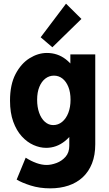

<svg xmlns="http://www.w3.org/2000/svg" viewBox="-20 -825 602 1058"><path d="M256.3 212.9Q198.2 212.9 148.9 197.3Q99.6 181.6 71.8 164.6L121.6 43.9Q151.4 63 180.9 73.5Q210.4 84 236.8 84Q262.2 84 291.3 73.2Q320.3 62.5 341.1 39.1Q361.8 15.6 361.8 -21.5V-73.7H347.7L370.1 -123V-416.5L332.5 -473.6H367.7V-525.4H504.9V-30.3Q504.9 29.8 487.1 75.2Q469.2 120.6 436.3 151.4Q403.3 182.1 357.7 197.5Q312 212.9 256.3 212.9ZM233.9 -10.3Q199.7 -10.3 164.6 -25.9Q129.4 -41.5 100.1 -73.5Q70.8 -105.5 53 -154.5Q35.2 -203.6 35.2 -270.5Q35.2 -358.9 65.7 -417Q96.2 -475.1 143.1 -504.2Q189.9 -533.2 238.3 -533.2Q296.9 -533.2 341.8 -498.8Q386.7 -464.4 411.9 -406.7Q437 -349.1 437 -278.8Q437 -206.1 410.2 -145Q383.3 -84 337.2 -47.1Q291 -10.3 233.9 -10.3ZM273.4 -135.7Q300.8 -135.7 322.5 -153.6Q344.2 -171.4 356.4 -202.9Q368.7 -234.4 368.7 -275.4Q368.7 -316.4 356.7 -346.2Q344.7 -376 324.2 -392.1Q303.7 -408.2 277.3 -408.2Q251 -408.2 230 -392.1Q209 -376 196.8 -346.2Q184.6 -316.4 184.6 -274.9Q184.6 -234.9 195.8 -203.4Q207 -171.9 227.3 -153.8Q247.6 -135.7 273.4 -135.7ZM268.6 -564.5 204.1 -619.6 343.8 -804.7 428.7 -720.7Z"/></svg>

Font: Reddit Mono ExtraBold
Style: Regular
Weight: 800
Monospace: yes
Designer: Stephen Hutchings
Foundry: Reddit
Version: Version 1.014